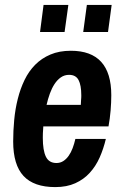

<svg xmlns="http://www.w3.org/2000/svg" viewBox="-20 -743 496 775"><path d="M33.2 -171.9Q33.2 -215.3 37.4 -259.3Q41.5 -303.2 51.8 -344Q62 -384.8 79.1 -420.2Q96.2 -455.6 122.1 -481.7Q147.9 -507.8 183.6 -522.9Q219.2 -538.1 266.1 -538.1Q429.2 -538.1 429.2 -358.9Q429.2 -329.6 426.5 -297.1Q423.8 -264.6 418 -232.9H154.8Q153.3 -217.3 153.1 -204.8Q152.8 -192.4 152.8 -187Q152.8 -135.7 165.3 -110.4Q177.7 -85 208 -85Q223.1 -85 235.4 -92.8Q247.6 -100.6 257.1 -114Q266.6 -127.4 273.2 -145Q279.8 -162.6 284.2 -182.1H407.2Q397.9 -142.6 382.3 -107.4Q366.7 -72.3 342.5 -45.7Q318.4 -19 283.9 -3.4Q249.5 12.2 203.1 12.2Q116.7 12.2 75 -32.7Q33.2 -77.6 33.2 -171.9ZM306.2 -319.8Q306.6 -330.6 307.1 -337.4Q307.6 -344.2 307.9 -348.4Q308.1 -352.5 308.1 -354.5V-358.9Q308.1 -398.9 297.1 -419.9Q286.1 -440.9 258.8 -440.9Q240.2 -440.9 225.6 -430.7Q210.9 -420.4 200 -403.6Q189 -386.7 181.2 -365Q173.3 -343.3 168 -319.8ZM430.7 -723.1 416 -613.8H315.9L330.6 -723.1ZM255.9 -723.1 240.7 -613.8H141.6L155.8 -723.1Z"/></svg>

Font: Archivo Narrow
Style: Bold Italic
Weight: 700
Italic angle: -8°
Designer: Hector Gatti
Foundry: Hector Gatti
Version: 1.002; ttfautohint (v0.8)